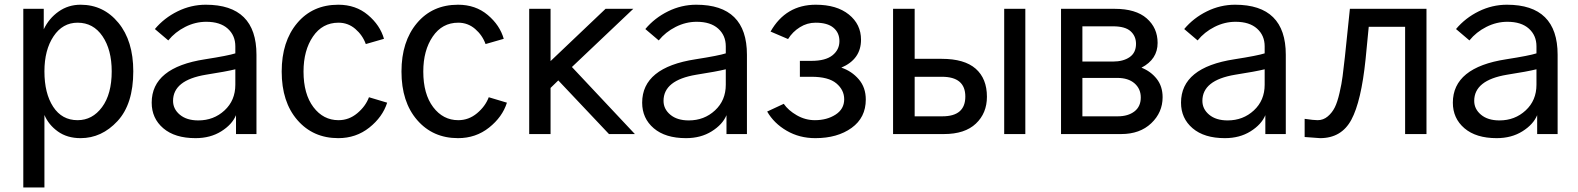

<svg xmlns="http://www.w3.org/2000/svg" viewBox="-20 -576 6781 825"><path d="M170.9 -269.5Q170.9 -174.8 208.5 -117.2Q246.1 -59.6 313.5 -59.6Q377 -59.6 418.5 -115.7Q460 -171.9 460 -269.5Q460 -362.3 420.4 -420.4Q380.9 -478.5 313.5 -478.5Q249 -478.5 210 -419.9Q170.9 -361.3 170.9 -269.5ZM80.1 229.5V-538.1H168V-450.2Q190.4 -497.1 231.9 -526.4Q273.4 -555.7 326.2 -555.7Q424.8 -555.7 488.8 -478Q552.7 -400.4 552.7 -269.5Q552.7 -128.9 484.9 -55.7Q417 17.6 326.2 17.6Q268.6 17.6 228.5 -11.2Q188.5 -40 170.9 -82V229.5Z M723.6 -142.6Q723.6 -107.4 752.9 -83Q782.2 -58.6 832 -58.6Q898.4 -58.6 944.8 -101.6Q991.2 -144.5 991.2 -211.9V-278.3Q952.1 -268.6 864.3 -254.9Q723.6 -231.4 723.6 -142.6ZM631.8 -134.8Q631.8 -286.1 861.3 -321.3Q960.9 -336.9 991.2 -346.7V-377Q991.2 -423.8 958.5 -453.1Q925.8 -482.4 866.2 -482.4Q819.3 -482.4 775.9 -460.4Q732.4 -438.5 703.1 -402.3L645.5 -451.2Q685.5 -499 743.2 -527.3Q800.8 -555.7 864.3 -555.7Q1082 -555.7 1082 -340.8V0H994.1V-81.1Q977.5 -41 930.7 -11.7Q883.8 17.6 820.3 17.6Q731.4 17.6 681.6 -24.9Q631.8 -67.4 631.8 -134.8Z M1190.4 -268.6Q1190.4 -397.5 1256.8 -476.6Q1323.2 -555.7 1433.6 -555.7Q1508.8 -555.7 1561 -511.7Q1613.3 -467.8 1629.9 -409.2L1551.8 -386.7Q1538.1 -424.8 1506.8 -451.7Q1475.6 -478.5 1434.6 -478.5Q1365.2 -478.5 1324.7 -418.9Q1284.2 -359.4 1284.2 -268.6Q1284.2 -171.9 1326.7 -115.7Q1369.1 -59.6 1434.6 -59.6Q1479.5 -59.6 1515.1 -89.4Q1550.8 -119.1 1565.4 -158.2L1643.6 -134.8Q1624 -73.2 1566.9 -27.8Q1509.8 17.6 1433.6 17.6Q1325.2 17.6 1257.8 -60.1Q1190.4 -137.7 1190.4 -268.6Z M1705.1 -268.6Q1705.1 -397.5 1771.5 -476.6Q1837.9 -555.7 1948.2 -555.7Q2023.4 -555.7 2075.7 -511.7Q2127.9 -467.8 2144.5 -409.2L2066.4 -386.7Q2052.7 -424.8 2021.5 -451.7Q1990.2 -478.5 1949.2 -478.5Q1879.9 -478.5 1839.4 -418.9Q1798.8 -359.4 1798.8 -268.6Q1798.8 -171.9 1841.3 -115.7Q1883.8 -59.6 1949.2 -59.6Q1994.1 -59.6 2029.8 -89.4Q2065.4 -119.1 2080.1 -158.2L2158.2 -134.8Q2138.7 -73.2 2081.5 -27.8Q2024.4 17.6 1948.2 17.6Q1839.8 17.6 1772.5 -60.1Q1705.1 -137.7 1705.1 -268.6Z M2253.9 0V-538.1H2345.7V-313.5L2582 -538.1H2701.2L2437.5 -288.1L2708 0H2596.7L2378.9 -230.5L2345.7 -198.2V0Z M2831.1 -142.6Q2831.1 -107.4 2860.4 -83Q2889.6 -58.6 2939.5 -58.6Q3005.9 -58.6 3052.2 -101.6Q3098.6 -144.5 3098.6 -211.9V-278.3Q3059.6 -268.6 2971.7 -254.9Q2831.1 -231.4 2831.1 -142.6ZM2739.3 -134.8Q2739.3 -286.1 2968.8 -321.3Q3068.4 -336.9 3098.6 -346.7V-377Q3098.6 -423.8 3065.9 -453.1Q3033.2 -482.4 2973.6 -482.4Q2926.8 -482.4 2883.3 -460.4Q2839.8 -438.5 2810.5 -402.3L2752.9 -451.2Q2793 -499 2850.6 -527.3Q2908.2 -555.7 2971.7 -555.7Q3189.5 -555.7 3189.5 -340.8V0H3101.6V-81.1Q3085 -41 3038.1 -11.7Q2991.2 17.6 2927.7 17.6Q2838.9 17.6 2789.1 -24.9Q2739.3 -67.4 2739.3 -134.8Z M3276.4 -96.7 3347.7 -129.9Q3367.2 -101.6 3403.8 -80.6Q3440.4 -59.6 3481.4 -59.6Q3533.2 -59.6 3570.3 -83.5Q3607.4 -107.4 3607.4 -149.4Q3607.4 -189.5 3573.7 -217.8Q3540 -246.1 3466.8 -246.1H3417V-314.5H3466.8Q3527.3 -314.5 3557.1 -338.4Q3586.9 -362.3 3586.9 -399.4Q3586.9 -435.5 3561 -457Q3535.2 -478.5 3484.4 -478.5Q3448.2 -478.5 3417 -459Q3385.7 -439.5 3366.2 -408.2L3291 -440.4Q3356.4 -555.7 3485.4 -555.7Q3575.2 -555.7 3627.4 -513.7Q3679.7 -471.7 3679.7 -405.3Q3679.7 -321.3 3594.7 -285.2H3595.7Q3639.6 -270.5 3669.9 -235.4Q3700.2 -200.2 3700.2 -148.4Q3700.2 -70.3 3639.2 -26.4Q3578.1 17.6 3483.4 17.6Q3415 17.6 3360.4 -14.2Q3305.7 -45.9 3276.4 -96.7Z M4294.9 0V-538.1H4385.7V0ZM3817.4 0V-538.1H3910.2V-323.2H4026.4Q4124 -323.2 4172.4 -280.8Q4220.7 -238.3 4220.7 -160.2Q4220.7 -89.8 4173.3 -44.9Q4126 0 4036.1 0ZM3910.2 -76.2H4029.3Q4127.9 -76.2 4127.9 -161.1Q4127.9 -246.1 4027.3 -246.1H3910.2Z M4539.1 0V-538.1H4769.5Q4860.4 -538.1 4907.2 -497.1Q4954.1 -456.1 4954.1 -391.6Q4954.1 -321.3 4884.8 -285.2Q4924.8 -269.5 4950.2 -237.3Q4975.6 -205.1 4975.6 -158.2Q4975.6 -92.8 4926.8 -46.4Q4877.9 0 4797.9 0ZM4630.9 -76.2H4783.2Q4827.1 -76.2 4854.5 -97.2Q4881.8 -118.2 4881.8 -157.2Q4881.8 -194.3 4855 -217.8Q4828.1 -241.2 4781.2 -241.2H4630.9ZM4630.9 -311.5H4761.7Q4806.6 -311.5 4834 -330.6Q4861.3 -349.6 4861.3 -387.7Q4861.3 -420.9 4837.9 -441.9Q4814.5 -462.9 4762.7 -462.9H4630.9Z M5146.5 -142.6Q5146.5 -107.4 5175.8 -83Q5205.1 -58.6 5254.9 -58.6Q5321.3 -58.6 5367.7 -101.6Q5414.1 -144.5 5414.1 -211.9V-278.3Q5375 -268.6 5287.1 -254.9Q5146.5 -231.4 5146.5 -142.6ZM5054.7 -134.8Q5054.7 -286.1 5284.2 -321.3Q5383.8 -336.9 5414.1 -346.7V-377Q5414.1 -423.8 5381.3 -453.1Q5348.6 -482.4 5289.1 -482.4Q5242.2 -482.4 5198.7 -460.4Q5155.3 -438.5 5126 -402.3L5068.4 -451.2Q5108.4 -499 5166 -527.3Q5223.6 -555.7 5287.1 -555.7Q5504.9 -555.7 5504.9 -340.8V0H5417V-81.1Q5400.4 -41 5353.5 -11.7Q5306.6 17.6 5243.2 17.6Q5154.3 17.6 5104.5 -24.9Q5054.7 -67.4 5054.7 -134.8Z M5585.9 -65.4Q5625 -59.6 5641.6 -59.6Q5666 -59.6 5685.1 -75.7Q5704.1 -91.8 5715.3 -114.3Q5726.6 -136.7 5735.8 -176.8Q5745.1 -216.8 5749 -248.5Q5752.9 -280.3 5758.8 -331.1L5780.3 -538.1H6109.4V0H6017.6V-460.9H5861.3L5847.7 -321.3Q5829.1 -140.6 5786.6 -61.5Q5744.1 17.6 5652.3 17.6Q5647.5 17.6 5585.9 12.7Z M6314.5 -142.6Q6314.5 -107.4 6343.8 -83Q6373 -58.6 6422.9 -58.6Q6489.3 -58.6 6535.6 -101.6Q6582 -144.5 6582 -211.9V-278.3Q6543 -268.6 6455.1 -254.9Q6314.5 -231.4 6314.5 -142.6ZM6222.7 -134.8Q6222.7 -286.1 6452.1 -321.3Q6551.8 -336.9 6582 -346.7V-377Q6582 -423.8 6549.3 -453.1Q6516.6 -482.4 6457 -482.4Q6410.2 -482.4 6366.7 -460.4Q6323.2 -438.5 6293.9 -402.3L6236.3 -451.2Q6276.4 -499 6334 -527.3Q6391.6 -555.7 6455.1 -555.7Q6672.9 -555.7 6672.9 -340.8V0H6585V-81.1Q6568.4 -41 6521.5 -11.7Q6474.6 17.6 6411.1 17.6Q6322.3 17.6 6272.5 -24.9Q6222.7 -67.4 6222.7 -134.8Z"/></svg>

Font: Gothic A1 Medium
Style: Regular
Weight: 500
Designer: HanYang I&C Co.,Ltd.
Foundry: HanYang I&C Co.,Ltd.
Version: Version 2.50